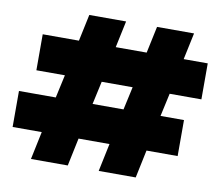

<svg xmlns="http://www.w3.org/2000/svg" viewBox="-80 -837 1080 935"><g transform="rotate(10 459.5 -370.0)"><path d="M740 -430 715 -316H831V-138H677L648 0H465L494 -138H341L312 0H130L159 -138H15V-316H197L222 -430H81V-608H260L288 -740H470L442 -608H595L623 -740H806L778 -608H897V-430ZM557 -430H404L379 -316H532Z"/></g></svg>

Font: DVN-Poppins ExtBd
Style: Regular
Weight: 800
Designer: Ninad Kale (Devanagari), Jonny Pinhorn (Latin)
Foundry: Indian Type Foundry
Version: 4.004